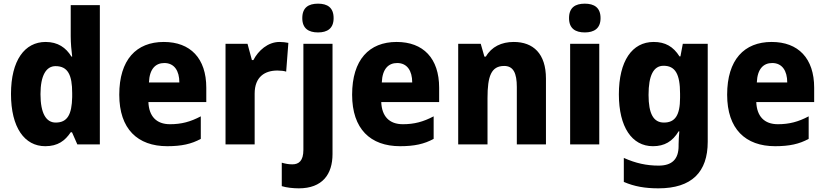

<svg xmlns="http://www.w3.org/2000/svg" viewBox="-20 -788 4502 1048"><path d="M227 10C296 10 335 -20 366 -66H373L402 0H525V-760H366V-590C366 -553 370 -510 374 -479H370C340 -528 296 -559 229 -559C115 -559 40 -459 40 -275C40 -92 114 10 227 10ZM284 -119C232 -119 201 -169 201 -274C201 -376 232 -427 283 -427C351 -427 374 -378 374 -280V-258C372 -163 348 -119 284 -119Z M874 -559C724 -559 631 -462 631 -271C631 -84 731 10 893 10C971 10 1025 -2 1076 -30V-153C1019 -123 970 -110 908 -110C833 -110 793 -154 790 -231H1106V-309C1106 -470 1019 -559 874 -559ZM877 -444C931 -444 959 -402 959 -338H793C796 -413 830 -444 877 -444Z M1506 -559C1442 -559 1390 -512 1363 -460H1355L1331 -549H1211V0H1370V-277C1370 -370 1427 -403 1494 -403C1512 -403 1531 -401 1542 -397L1554 -554C1540 -557 1521 -559 1506 -559Z M1630 -689C1630 -632 1665 -611 1716 -611C1766 -611 1801 -632 1801 -689C1801 -747 1767 -768 1716 -768C1664 -768 1630 -747 1630 -689ZM1611 240C1740 240 1795 163 1795 53V-549H1636V30C1636 90 1611 109 1576 109C1555 109 1539 106 1518 100V228C1543 236 1580 240 1611 240Z M2145 -559C1995 -559 1902 -462 1902 -271C1902 -84 2002 10 2164 10C2242 10 2296 -2 2347 -30V-153C2290 -123 2241 -110 2179 -110C2104 -110 2064 -154 2061 -231H2377V-309C2377 -470 2290 -559 2145 -559ZM2148 -444C2202 -444 2230 -402 2230 -338H2064C2067 -413 2101 -444 2148 -444Z M2784 -559C2718 -559 2663 -533 2632 -479H2624L2604 -549H2481V0H2641V-253C2641 -372 2661 -428 2732 -428C2782 -428 2801 -389 2801 -313V0H2960V-359C2960 -495 2891 -559 2784 -559Z M3172 -768C3120 -768 3086 -747 3086 -689C3086 -632 3121 -611 3172 -611C3222 -611 3258 -632 3258 -689C3258 -747 3223 -768 3172 -768ZM3251 -549H3092V0H3251Z M3548 -559C3430 -559 3358 -455 3358 -273C3358 -95 3429 10 3544 10C3607 10 3651 -16 3684 -71H3688C3686 -49 3684 -21 3684 0V9C3684 83 3646 116 3575 116C3509 116 3450 103 3385 74V205C3443 230 3501 240 3574 240C3756 240 3843 151 3843 -14V-549H3707L3694 -480H3689C3655 -534 3611 -559 3548 -559ZM3602 -429C3666 -429 3692 -383 3692 -277V-254C3692 -158 3664 -119 3604 -119C3547 -119 3520 -167 3520 -270C3520 -376 3547 -429 3602 -429Z M4192 -559C4042 -559 3949 -462 3949 -271C3949 -84 4049 10 4211 10C4289 10 4343 -2 4394 -30V-153C4337 -123 4288 -110 4226 -110C4151 -110 4111 -154 4108 -231H4424V-309C4424 -470 4337 -559 4192 -559ZM4195 -444C4249 -444 4277 -402 4277 -338H4111C4114 -413 4148 -444 4195 -444Z"/></svg>

Font: Noto Sans Sinhala UI SemiCondensed ExtraBold
Style: Regular
Weight: 800
Width: 4
Designer: Jelle Bosma - Monotype Design Team
Foundry: Monotype Imaging Inc.
Version: Version 2.006